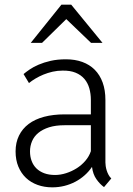

<svg xmlns="http://www.w3.org/2000/svg" viewBox="-20 -782 561 812"><path d="M413.6 -600.6H365.2L260.3 -701.2L157.7 -600.6H109.9L239.7 -762.2H281.2ZM212.9 -42Q235.8 -42 259.5 -49.6Q283.2 -57.1 304.2 -70.3Q325.2 -83.5 341.1 -102.1Q356.9 -120.6 364.3 -142.6V-252.4H253.4Q215.3 -252.4 187.7 -243.7Q160.2 -234.9 142.1 -220Q124 -205.1 115.5 -184.8Q106.9 -164.6 106.9 -141.6Q106.9 -119.6 113.8 -101.3Q120.6 -83 134 -69.8Q147.5 -56.6 167.2 -49.3Q187 -42 212.9 -42ZM419.9 9.3Q402.3 -3.4 387.7 -24.2Q373 -44.9 369.1 -76.2Q356 -56.6 338.1 -40.8Q320.3 -24.9 298.6 -13.4Q276.9 -2 252.2 4.2Q227.5 10.3 201.2 10.3Q167.5 10.3 138.9 0Q110.4 -10.3 89.8 -29.8Q69.3 -49.3 57.6 -77.4Q45.9 -105.5 45.9 -141.6Q45.9 -179.2 60.3 -208.5Q74.7 -237.8 101.3 -257.8Q127.9 -277.8 166.5 -288.1Q205.1 -298.3 253.4 -298.3H364.3V-358.9Q364.3 -385.7 357.7 -408.7Q351.1 -431.6 336.7 -448.5Q322.3 -465.3 299.6 -474.6Q276.9 -483.9 244.6 -483.4Q223.1 -483.4 202.6 -478.8Q182.1 -474.1 163.8 -466.6Q145.5 -459 129.9 -449.7Q114.3 -440.4 102.5 -430.7L79.6 -468.8Q89.4 -477.1 105.2 -488Q121.1 -499 143.3 -508.5Q165.5 -518.1 194.3 -524.7Q223.1 -531.2 258.8 -531.2Q297.4 -531.2 328.1 -520Q358.9 -508.8 380.6 -487.1Q402.3 -465.3 414.1 -433.1Q425.8 -400.9 425.8 -358.9V-94.7Q425.8 -88.9 427 -79.8Q428.2 -70.8 431.2 -61.3Q434.1 -51.8 439 -42.7Q443.8 -33.7 450.7 -27.3Z"/></svg>

Font: Ufes Sans Light
Style: Regular
Weight: 200
Designer: Ricardo Esteves & Thais Bronze
Foundry: ProDesignUfes - Ricardo Esteves, Thais Bronze (This is a derivative work, based on Roboto family, by Christian Robertson
Version: Version 2.0